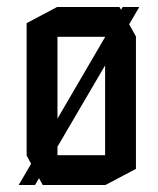

<svg xmlns="http://www.w3.org/2000/svg" viewBox="-20 -528 451 548"><path d="M34 0V-1L330 -508H377V-507L80 0ZM144 -423V-508H321L368 -424V-423ZM102 0 56 -84V-85H280V0ZM56 -85V-462L143 -508H144V-85ZM280 0V-423H368V-46L281 0Z"/></svg>

Font: Foldit
Style: Regular
Weight: 400
Version: Version 1.003